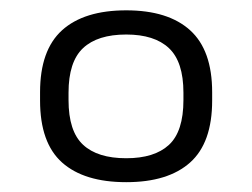

<svg xmlns="http://www.w3.org/2000/svg" viewBox="-20 -500 500 381"><path d="M230.5 -186Q173.5 -186 144.8 -212.8Q116 -239.5 116 -301.5V-316Q116 -377.5 144.8 -404.5Q173.5 -431.5 230.5 -431.5Q286.5 -431.5 315.2 -404.5Q344 -377.5 344 -316V-301.5Q344 -239 315.2 -212.5Q286.5 -186 230.5 -186ZM230.5 -138.5Q313.5 -138.5 357.2 -177.5Q401 -216.5 401 -300.5V-317Q401 -400.5 357.2 -440Q313.5 -479.5 230.5 -479.5Q147 -479.5 103.2 -440Q59.5 -400.5 59.5 -317V-300.5Q59.5 -216.5 103.2 -177.5Q147 -138.5 230.5 -138.5Z"/></svg>

Font: Anek Devanagari Medium Light
Style: Regular
Weight: 300
Version: Version 1.003